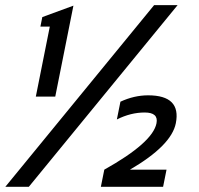

<svg xmlns="http://www.w3.org/2000/svg" viewBox="-41 -718 765 738"><path d="M69.8 0H-20.5L551.3 -698.2H641.6ZM96.7 -346.7 150.4 -615.7H114.3L121.6 -652.3L241.2 -696.3L171.4 -346.7ZM346.7 0 359.9 -65.9Q545.9 -169.9 560.5 -244.1Q568.8 -285.6 515.1 -285.6Q461.4 -285.6 408.2 -258.8L421.9 -327.1Q474.6 -351.6 528.3 -351.6Q656.2 -351.6 634.8 -244.1Q617.7 -158.7 458.5 -65.9H599.1L585.9 0Z"/></svg>

Font: Sansation
Style: Italic
Weight: 400
Designer: Bernd Montag
Version: Version 1.301